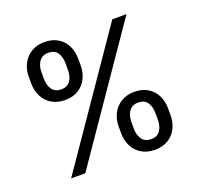

<svg xmlns="http://www.w3.org/2000/svg" viewBox="-129 -879 1070 1031"><g transform="rotate(-20 406.0 -363.5)"><path d="M83.8 -590.9Q83.8 -631.4 100.7 -664.6Q117.5 -697.8 149.7 -717.5Q181.8 -737.2 225.9 -737.2Q270.6 -737.2 302.4 -717.7Q334.2 -698.2 350.3 -664.8Q366.5 -631.4 366.5 -590.9V-552.6Q366.5 -512.1 350 -478.7Q333.5 -445.3 301.7 -425.8Q269.9 -406.2 225.9 -406.2Q181.1 -406.2 149 -425.8Q116.8 -445.3 100.3 -478.7Q83.8 -512.1 83.8 -552.6ZM191.8 0H110.8L610.8 -727.3H691.8ZM156.2 -552.6Q156.2 -516 173.1 -491.7Q190 -467.3 225.9 -467.3Q260.7 -467.3 277.3 -491.7Q294 -516 294 -552.6V-590.9Q294 -627.8 277.7 -652Q261.4 -676.1 225.9 -676.1Q191.1 -676.1 173.7 -651.6Q156.2 -627.1 156.2 -590.9ZM446 -174.7Q446 -215.2 462.9 -248.4Q479.8 -281.6 511.9 -301.3Q544 -321 588.1 -321Q632.8 -321 664.6 -301.5Q696.4 -282 712.5 -248.6Q728.7 -215.2 728.7 -174.7V-136.4Q728.7 -95.9 712.2 -62.5Q695.7 -29.1 663.9 -9.6Q632.1 9.9 588.1 9.9Q543.3 9.9 511.2 -9.6Q479 -29.1 462.5 -62.5Q446 -95.9 446 -136.4ZM518.5 -136.4Q518.5 -99.8 535.3 -75.5Q552.2 -51.1 588.1 -51.1Q622.9 -51.1 639.6 -75.5Q656.2 -99.8 656.2 -136.4V-174.7Q656.2 -211.6 639.9 -235.8Q623.6 -259.9 588.1 -259.9Q553.3 -259.9 535.9 -235.4Q518.5 -210.9 518.5 -174.7Z"/></g></svg>

Font: Riot Sans
Style: Regular
Weight: 400
Designer: Rasmus Andersson
Foundry: rsms
Version: Version 4.001